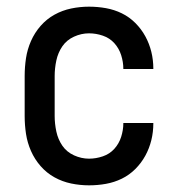

<svg xmlns="http://www.w3.org/2000/svg" viewBox="-20 -548 540 576"><path d="M247 8Q220 8 193.5 2.5Q167 -3 143.5 -16Q120 -29 102 -49.5Q84 -70 73 -95Q62 -120 58 -146.5Q54 -173 54 -200V-320Q54 -347 58 -373.5Q62 -400 73 -425Q84 -450 102 -470.5Q120 -491 143.5 -504Q167 -517 193.5 -522.5Q220 -528 247 -528Q273 -528 298 -523.5Q323 -519 345.5 -508Q368 -497 386 -479Q404 -461 416 -439Q428 -417 434 -392.5Q440 -368 440 -342V-341H350V-342Q350 -362 343.5 -382.5Q337 -403 323 -418.5Q309 -434 288.5 -441Q268 -448 247 -448Q224 -448 202 -438Q180 -428 167 -409Q154 -390 149 -366.5Q144 -343 144 -320V-200Q144 -177 149 -153.5Q154 -130 167 -111Q180 -92 202 -82Q224 -72 247 -72Q268 -72 288.5 -79Q309 -86 323 -101.5Q337 -117 343.5 -137.5Q350 -158 350 -178V-179H440V-178Q440 -152 434 -127.5Q428 -103 416 -81Q404 -59 386 -41Q368 -23 345.5 -12Q323 -1 298 3.5Q273 8 247 8Z"/></svg>

Font: Iosevka SS18 Medium
Style: Regular
Weight: 500
Monospace: yes
Designer: Belleve Invis
Foundry: Belleve Invis
Version: Version 25.1.1; ttfautohint (v1.8.4)